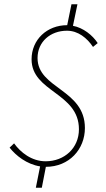

<svg xmlns="http://www.w3.org/2000/svg" viewBox="-20 -770 496 900"><path d="M148 110H176L195 12C304 12 378 -70 378 -170C378 -352 156 -354 156 -498C156 -574 216 -626 294 -626C346 -626 388 -592 416 -550L438 -568C414 -605 370 -640 322 -649L343 -750H315L295 -652C200 -652 128 -584 128 -492C128 -338 350 -336 350 -164C350 -76 282 -14 194 -14C128 -14 76 -56 46 -98L25 -78C54 -41 105 0 168 10Z"/></svg>

Font: Source Sans Pro ExtraLight
Style: Italic
Weight: 200
Italic angle: -11°
Designer: Paul D. Hunt
Foundry: Adobe Systems Incorporated
Version: Version 3.006;hotconv 1.0.111;makeotfexe 2.5.65597